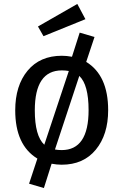

<svg xmlns="http://www.w3.org/2000/svg" viewBox="-20 -821 624 971"><path d="M412 -724 200 -638 172 -687 371 -801ZM416 -508Q527 -440 527 -264Q527 -140 464.5 -64Q402 12 292 12Q268 12 241 7L202 130L127 108L169 -19Q57 -87 57 -263Q57 -388 119.5 -463.5Q182 -539 293 -539Q317 -539 344 -534L383 -656L458 -634ZM293 -465Q156 -465 156 -263Q156 -134 204 -89L328 -462Q311 -465 293 -465ZM292 -62Q428 -62 428 -264Q428 -393 381 -437L258 -65Q273 -62 292 -62Z"/></svg>

Font: Fira Sans
Style: Regular
Weight: 400
Designer: Carrois Corporate & Edenspiekermann AG
Foundry: Carrois Corporate GbR & Edenspiekermann AG
Version: Version 4.106;PS 004.106;hotconv 1.0.70;makeotf.lib2.5.58329